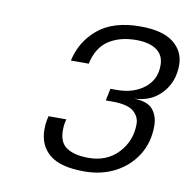

<svg xmlns="http://www.w3.org/2000/svg" viewBox="-59 -802 573 572"><g transform="rotate(10 227.5 -516.0)"><path d="M339.5 -528Q381.5 -527 397.5 -507.2Q413.5 -487.5 413.5 -458Q413.5 -408.5 389.8 -370.2Q366 -332 324.8 -310.2Q283.5 -288.5 231 -288.5Q158.5 -288.5 125.8 -316Q93 -343.5 93 -391Q93 -406 95 -417.2Q97 -428.5 98 -432H152Q151 -428.5 149.2 -419.5Q147.5 -410.5 147.5 -398Q147.5 -361 171 -345.8Q194.5 -330.5 237 -330.5Q292 -330.5 326.2 -366.8Q360.5 -403 360.5 -454.5Q360.5 -477 342.2 -492.5Q324 -508 278 -508H258L265.5 -544.5H285.5Q335 -544.5 367.8 -570Q400.5 -595.5 400.5 -639Q400.5 -670 378.2 -685.5Q356 -701 316.5 -701Q267 -701 233.2 -678.8Q199.5 -656.5 189 -607H135Q148 -666.5 194.2 -704.8Q240.5 -743 321.5 -743Q389.5 -743 422.2 -717Q455 -691 455 -649.5Q455 -598.5 423.2 -564Q391.5 -529.5 339.5 -528Z"/></g></svg>

Font: Epilogue Light
Style: Italic
Weight: 300
Italic angle: -12°
Designer: Tyler Finck
Foundry: Etcetera Type Co
Version: Version 2.111; ttfautohint (v1.8.3)